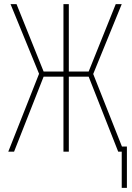

<svg xmlns="http://www.w3.org/2000/svg" viewBox="-20 -734 640 929"><path d="M20 0 169 -377 31 -714H60L191 -388H287V-714H313V-388H409L540 -714H569L431 -376L570 -25H594V175H569V0H552L409 -363H313V0H287V-363H191L48 0Z"/></svg>

Font: Noto Sans Mono Thin
Style: Regular
Weight: 100
Designer: Monotype Design Team
Foundry: Monotype Imaging Inc.
Version: Version 2.014